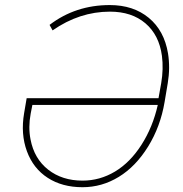

<svg xmlns="http://www.w3.org/2000/svg" viewBox="-20 -741 732 770"><path d="M420.4 -720.7Q514.6 -720.7 576.7 -669.4Q638.7 -618.2 653.8 -526.9Q663.1 -469.2 652.8 -407.7L640.1 -332Q623.5 -233.4 574 -153.3Q524.4 -73.2 456.5 -31.7Q388.7 9.8 311 9.8Q229.5 9.8 171.4 -27.8Q113.3 -65.4 87.9 -134.5Q62.5 -203.6 76.7 -287.1L86.9 -347.2H615.7L626.5 -407.7Q636.2 -464.8 629.4 -517.1Q618.2 -600.6 563.2 -647.5Q508.3 -694.3 420.9 -694.3Q298.8 -694.3 190.9 -619.1L178.7 -641.1Q282.7 -720.7 420.4 -720.7ZM311 -16.6Q380.4 -16.6 441.2 -53Q502 -89.4 547.4 -160.4Q592.8 -231.4 612.8 -320.3H109.9L103 -285.2Q92.8 -230.5 102.5 -181.6Q117.2 -104.5 173.3 -60.5Q229.5 -16.6 311 -16.6Z"/></svg>

Font: Roboto Thin
Style: Italic
Weight: 250
Italic angle: -12°
Designer: Google
Version: Version 2.134; 2016